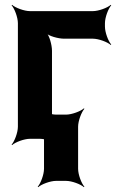

<svg xmlns="http://www.w3.org/2000/svg" viewBox="-20 -574 480 794"><path d="M414 -464V-478C414 -502 428 -539 440 -552L438 -554C425 -542 388 -528 364 -528H104C80 -528 43 -542 30 -554L28 -552C40 -539 54 -502 54 -478V-50C54 -26 40 11 28 24L30 26C43 14 80 0 104 0H145C169 0 206 14 219 26L221 24C209 11 195 -26 195 -50V-364C195 -388 184 -428 171 -440L169 -438C181 -425 221 -414 245 -414H364C388 -414 425 -400 438 -388L440 -390C428 -403 414 -440 414 -464ZM303 124V-50C303 -74 317 -111 329 -124L327 -126C314 -114 277 -100 253 -100H212C188 -100 151 -114 138 -126L136 -124C148 -111 162 -74 162 -50V124C162 148 148 185 136 198L138 200C151 188 188 174 212 174H253C277 174 314 188 327 200L329 198C317 185 303 148 303 124Z"/></svg>

Font: Asimov
Style: Edge
Weight: 500
Designer: Google
Version: Version 2.000980: 2014